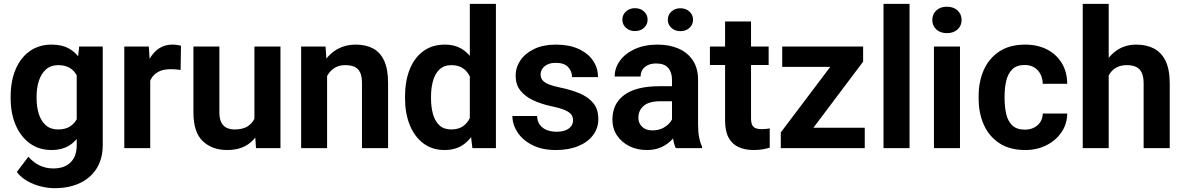

<svg xmlns="http://www.w3.org/2000/svg" viewBox="-20 -770 6154 998"><path d="M391.5 -528.3H514V-16.8Q514 55.1 482.4 105.4Q450.9 155.8 394.5 182Q338.1 208.2 263.4 208.2Q231.1 208.2 194 199.4Q157 190.5 123.5 171.9Q90 153.2 67.3 124L127.5 44.5Q152.8 74 185.5 89.8Q218.3 105.6 257.1 105.6Q314.6 105.6 346.7 74.2Q378.8 42.9 378.8 -15.6V-406.8ZM35.4 -258V-268.3Q35.4 -348.8 61.2 -409.6Q87 -470.4 134.8 -504.2Q182.6 -538.1 248.5 -538.1Q301 -538.1 336.9 -518.7Q372.8 -499.3 395.9 -463.9Q419.1 -428.4 432.4 -380.1Q445.6 -331.8 452.9 -274.1V-248.8Q443.6 -175.2 420.1 -116.6Q396.7 -58 354.7 -24.1Q312.7 9.8 247.6 9.8Q182.3 9.8 134.7 -25.1Q87 -60.1 61.2 -120.6Q35.4 -181.2 35.4 -258ZM170.2 -268.3V-258Q170.2 -213.4 182.1 -176.7Q194 -140 218.7 -118.6Q243.3 -97.1 281.5 -97.1Q320.9 -97.1 345.8 -113.8Q370.7 -130.5 383.5 -159.7Q396.3 -188.9 399.3 -226.1V-296.3Q397.8 -326.4 390.1 -351.2Q382.5 -376.1 368.7 -393.9Q354.9 -411.8 333.4 -421.6Q312 -431.4 282.5 -431.4Q244.3 -431.4 219.5 -409.6Q194.6 -387.8 182.4 -350.9Q170.2 -314 170.2 -268.3Z M760.9 -416.6V0H626.1V-528.3H753.5ZM920.7 -531.8 918.8 -406.5Q908.4 -408.1 894.4 -409.3Q880.5 -410.4 868.7 -410.4Q828.7 -410.4 802.9 -396.7Q777.1 -383 764 -357.3Q750.9 -331.5 749.6 -295.3L721.6 -301.2Q721.6 -369 739.4 -422.6Q757.2 -476.2 792 -507.1Q826.8 -538.1 877.4 -538.1Q888.7 -538.1 900.9 -536.3Q913.2 -534.6 920.7 -531.8Z M1302.4 -125.9V-528.3H1437.8V0H1310.6ZM1318.7 -234.9 1359.5 -235.8Q1359.5 -165.2 1338 -109.6Q1316.5 -54 1272.6 -22.1Q1228.6 9.8 1160.8 9.8Q1082.9 9.8 1034.2 -36.1Q985.4 -82 985.4 -186.9V-528.3H1120.3V-185.9Q1120.3 -153.2 1130.4 -133.5Q1140.5 -113.9 1158.4 -105.5Q1176.4 -97.1 1199 -97.1Q1244.3 -97.1 1270.4 -115.3Q1296.5 -133.6 1307.6 -164.8Q1318.7 -196.1 1318.7 -234.9Z M1680.2 -415.5V0H1545.3V-528.3H1672.1ZM1659.9 -283H1621.7Q1622.1 -360.7 1648 -417.9Q1674 -475.1 1720.8 -506.6Q1767.6 -538.1 1829.8 -538.1Q1880.3 -538.1 1917.8 -518.8Q1955.4 -499.4 1976.3 -455.6Q1997.2 -411.7 1997.2 -338V0H1861.5V-338.7Q1861.5 -374.3 1851.4 -394.5Q1841.2 -414.6 1821.9 -423Q1802.5 -431.4 1774.5 -431.4Q1745.8 -431.4 1724.2 -419.9Q1702.6 -408.4 1688.4 -388Q1674.2 -367.7 1667 -340.8Q1659.9 -314 1659.9 -283Z M2422.1 -113.7V-750H2557.7V0H2435.4ZM2085.4 -258V-268.3Q2085.4 -348.8 2109.7 -409.6Q2134.1 -470.4 2180.4 -504.2Q2226.7 -538.1 2292.3 -538.1Q2354.9 -538.1 2396.8 -504.2Q2438.8 -470.3 2463 -410.8Q2487.3 -351.4 2496.4 -274.1V-248.8Q2487.3 -175.2 2463 -116.6Q2438.7 -58 2396.5 -24.1Q2354.4 9.8 2291.3 9.8Q2226.4 9.8 2180.2 -25.1Q2134.1 -60.1 2109.7 -120.6Q2085.4 -181.2 2085.4 -258ZM2220.4 -268.3V-258Q2220.4 -213.4 2230.7 -176.7Q2240.9 -140 2264.1 -118.6Q2287.2 -97.1 2325.5 -97.1Q2362.5 -97.1 2386.6 -113.8Q2410.6 -130.5 2423.7 -159.7Q2436.7 -188.9 2439.7 -226.1V-296.3Q2438 -326.4 2430.4 -351.2Q2422.8 -376.1 2408.9 -393.9Q2395.1 -411.8 2374.7 -421.6Q2354.2 -431.4 2326.5 -431.4Q2288.3 -431.4 2265 -409.6Q2241.8 -387.8 2231.1 -350.9Q2220.4 -314 2220.4 -268.3Z M2958.8 -145.1Q2958.8 -161.1 2950 -173.9Q2941.1 -186.6 2917.2 -197.3Q2893.3 -208 2848 -217.4Q2793.6 -229 2751.1 -248.9Q2708.7 -268.8 2684.5 -299.9Q2660.3 -331 2660.3 -376.2Q2660.3 -419.9 2685.3 -456.6Q2710.4 -493.3 2757.2 -515.7Q2804 -538.1 2869.2 -538.1Q2937.4 -538.1 2986.4 -516.1Q3035.4 -494 3061.9 -455.8Q3088.3 -417.6 3088.3 -368.9H2953.4Q2953.4 -400.2 2932.8 -421.8Q2912.1 -443.4 2868.9 -443.4Q2843.7 -443.4 2826 -435Q2808.4 -426.6 2799.2 -412.8Q2790 -399 2790 -382.1Q2790 -365.8 2799.5 -353.7Q2809 -341.6 2831 -332.3Q2853 -322.9 2891.7 -314.9Q2949.6 -303.2 2994.2 -284.2Q3038.9 -265.1 3064.5 -233.3Q3090.1 -201.5 3090.1 -150.8Q3090.1 -104.4 3063 -68Q3035.8 -31.5 2986.4 -10.9Q2937 9.8 2869.9 9.8Q2796.6 9.8 2745.9 -16.5Q2695.2 -42.7 2669.3 -83.3Q2643.4 -123.8 2643.4 -166.9H2771.7Q2773 -137.4 2787.5 -119.3Q2801.9 -101.3 2824.3 -93.3Q2846.8 -85.3 2872.6 -85.3Q2900.9 -85.3 2919.9 -93Q2938.9 -100.7 2948.8 -114.1Q2958.8 -127.5 2958.8 -145.1Z M3473 -115.8V-355.3Q3473 -393.9 3453.2 -417Q3433.3 -440.1 3390.7 -440.1Q3365.9 -440.1 3347.8 -431.6Q3329.6 -423.1 3319.7 -407.9Q3309.9 -392.7 3309.9 -372.2H3175Q3175 -417 3202.5 -454.6Q3230 -492.3 3280.2 -515.2Q3330.4 -538.1 3398.1 -538.1Q3459 -538.1 3506.4 -517.7Q3553.8 -497.3 3581.2 -456.5Q3608.5 -415.7 3608.5 -354.3V-126.1Q3608.5 -84.5 3613.9 -56.6Q3619.2 -28.7 3629.4 -8.1V0H3492.7Q3482.9 -20.9 3478 -52.6Q3473 -84.3 3473 -115.8ZM3491.3 -321.8 3492.3 -243.7H3412.1Q3353.5 -243.7 3325.9 -219.9Q3298.2 -196.2 3298.2 -158.3Q3298.2 -129.8 3317.6 -111Q3337 -92.2 3370.9 -92.2Q3403.9 -92.2 3428.2 -105.5Q3452.4 -118.8 3466.1 -138.1Q3479.8 -157.3 3480.4 -174.8L3517.5 -117Q3510.3 -97.1 3496.7 -75.1Q3483.2 -53.1 3462.2 -33.9Q3441.1 -14.7 3411.5 -2.5Q3381.9 9.8 3342.2 9.8Q3291.4 9.8 3250.8 -10.6Q3210.3 -31.1 3186.7 -66.7Q3163.2 -102.4 3163.2 -148.1Q3163.2 -231.1 3225 -276.4Q3286.8 -321.8 3406.8 -321.8ZM3214.9 -667.7Q3214.9 -692.9 3233.6 -710.2Q3252.2 -727.5 3280.5 -727.5Q3309.2 -727.5 3327.7 -710.2Q3346.2 -692.9 3346.2 -667.7Q3346.2 -642.9 3327.7 -625.6Q3309.2 -608.4 3280.5 -608.4Q3252.2 -608.4 3233.6 -625.6Q3214.9 -642.9 3214.9 -667.7ZM3451.2 -667.3Q3451.2 -692.5 3469.7 -709.8Q3488.3 -727.1 3516.7 -727.1Q3545.2 -727.1 3563.8 -709.8Q3582.4 -692.5 3582.4 -667.3Q3582.4 -642.5 3563.8 -625.2Q3545.2 -608 3516.7 -608Q3488.3 -608 3469.7 -625.2Q3451.2 -642.5 3451.2 -667.3Z M3975.4 -528.3V-432H3670.1V-528.3ZM3748.9 -658.5H3883.8V-155.8Q3883.8 -132.4 3890 -120.1Q3896.3 -107.7 3908.7 -103.2Q3921.2 -98.6 3939.3 -98.6Q3952.2 -98.6 3962.8 -100Q3973.3 -101.3 3980.9 -102.7L3981.1 -2.6Q3964.2 2.8 3943.5 6.3Q3922.8 9.8 3897.5 9.8Q3852.5 9.8 3819 -5.5Q3785.4 -20.7 3767.2 -54.5Q3748.9 -88.3 3748.9 -143.7Z M4475 -105.9V0H4075.8V-105.9ZM4466.4 -449.4 4128.2 0H4038.5V-81.6L4375.4 -528.3H4466.4ZM4417.9 -528.3V-422.3H4045.9V-528.3Z M4707.7 -750V0H4572.4V-750Z M4969.9 -528.3V0H4834.6V-528.3ZM4826 -666.1Q4826 -696 4846.6 -715.5Q4867.2 -735.1 4902.1 -735.1Q4936.7 -735.1 4957.5 -715.5Q4978.3 -696 4978.3 -666.1Q4978.3 -636.6 4957.5 -617.2Q4936.7 -597.8 4902.1 -597.8Q4867.2 -597.8 4846.6 -617.2Q4826 -636.6 4826 -666.1Z M5307 -96.1Q5333.7 -96.1 5354.4 -106.5Q5375.2 -116.9 5387.4 -135.7Q5399.5 -154.5 5400.2 -179.9H5527.4Q5526.8 -125.4 5497.4 -82.5Q5468.1 -39.6 5419 -14.9Q5369.9 9.8 5309.4 9.8Q5228 9.8 5174.3 -25.9Q5120.5 -61.5 5093.7 -122Q5066.9 -182.5 5066.9 -256.5V-271.5Q5066.9 -345.8 5093.6 -406.2Q5120.2 -466.5 5174.1 -502.3Q5227.9 -538.1 5308.8 -538.1Q5373.1 -538.1 5422 -513.1Q5470.9 -488.1 5498.8 -442.4Q5526.8 -396.7 5527.4 -334.4H5400.2Q5399.5 -361.8 5388.5 -383.8Q5377.4 -405.8 5356.8 -419Q5336.1 -432.2 5306.4 -432.2Q5264 -432.2 5241.3 -409.2Q5218.6 -386.1 5210.2 -349.4Q5201.8 -312.7 5201.8 -271.5V-256.5Q5201.8 -214.6 5210.1 -178Q5218.4 -141.4 5241.2 -118.8Q5264.1 -96.1 5307 -96.1Z M5742.9 -750V0H5608V-750ZM5722.6 -283H5684.4Q5684.8 -356.6 5709.9 -414.3Q5735 -471.9 5780.3 -505Q5825.6 -538.1 5886 -538.1Q5938.3 -538.1 5977.4 -518.2Q6016.6 -498.2 6038.4 -453.7Q6060.2 -409.1 6060.2 -335.4V0H5924.5V-336.3Q5924.5 -372.3 5914.2 -393Q5903.9 -413.8 5884.6 -422.6Q5865.2 -431.4 5837.2 -431.4Q5806.4 -431.4 5784.6 -419.9Q5762.7 -408.4 5749.1 -388Q5735.4 -367.7 5729 -340.8Q5722.6 -314 5722.6 -283Z"/></svg>

Font: Vazirmatn
Style: Regular
Weight: 400
Designer: Saber Rastikerdar
Foundry: Saber Rastikerdar
Version: Version 33.003;September 2, 2022;FontCreator 14.0.0.2862 64-